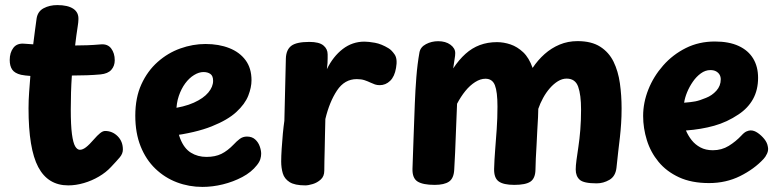

<svg xmlns="http://www.w3.org/2000/svg" viewBox="-20 -716 3063 755"><path d="M248.2 13Q168.6 13 130.4 -59Q92.2 -131 92.2 -290Q92.2 -322.1 94.6 -354.3Q97 -386.6 99.4 -417.4Q89.3 -418.2 79.9 -419.2Q70.4 -420.2 62.7 -421.9Q37.6 -428 27.9 -442.4Q18.2 -456.9 18.2 -479.9Q18.2 -509.2 32.7 -528.1Q47.1 -546.9 76.2 -544.1Q83.2 -543.1 91.9 -543Q100.7 -542.9 110.6 -541.7Q113.8 -569.7 117.5 -595.9Q121.2 -622.2 123.9 -643Q128.2 -671.2 151.6 -683.6Q175 -696 205.2 -696Q246.9 -696 268.6 -681.3Q290.3 -666.6 288.3 -638Q288.3 -629.4 285.6 -612.6Q282.9 -595.7 280.2 -575.7Q277.4 -555.7 275.4 -537.2Q298.4 -537.2 323.3 -538.1Q348.2 -539 375.2 -541.4Q403.1 -544.2 417.2 -525.4Q431.2 -506.6 431.2 -479Q431.2 -456.8 417.8 -441.5Q404.3 -426.2 375.2 -423.4Q351.4 -421.2 322.5 -420.1Q293.6 -419 262.6 -419Q260.3 -386.1 259.3 -352.5Q258.3 -318.9 258.3 -286Q258.3 -223.7 262.9 -188.8Q267.6 -153.9 275.7 -140.4Q283.8 -127 294.2 -127Q305.2 -127 318.2 -137Q331.2 -147 350.2 -169Q362.2 -183 373.2 -192Q384.2 -201 393.2 -201Q421.9 -201 442.6 -180.4Q463.2 -159.8 463.2 -128Q463.2 -111.8 450.9 -97.2Q438.7 -82.7 416.2 -59Q396.9 -38.2 369.1 -21.8Q341.2 -5.3 309.8 3.8Q278.4 13 248.2 13Z M650.7 -181 645.7 -287.8Q703.9 -295 742.1 -312.2Q780.2 -329.4 799.1 -352.1Q818 -374.8 818 -398.2Q818 -417.7 807.3 -425.2Q796.6 -432.7 780.2 -432.7Q762.2 -432.7 743.1 -420.9Q723.9 -409.2 708.3 -388.1Q692.8 -367 683.1 -338.6Q673.4 -310.1 673.4 -275.7Q673.4 -209.4 688.7 -170.8Q703.9 -132.1 730.7 -115.6Q757.4 -99 792 -99Q826.3 -99 850.7 -111Q875 -123 899 -148Q910 -160 922.4 -169.5Q934.8 -179 951.1 -179Q970.9 -179 983.3 -167.8Q995.7 -156.6 1001.3 -140.7Q1007 -124.8 1007 -111.4Q1007 -101.4 1003.7 -90.3Q1000.4 -79.2 990.3 -66.6Q968.7 -38.9 932.9 -19.9Q897.1 -1 856.4 9Q815.7 19 776 19Q723.3 19 675.7 1Q628.1 -17 591.1 -52.5Q554 -88 533 -140.5Q512 -193 512 -261Q512 -332 536 -384.5Q560 -437 600.1 -472.5Q640.1 -508 689.2 -525.5Q738.3 -543 788 -543Q840.9 -543 881.7 -526.8Q922.6 -510.7 945.8 -479.1Q969 -447.6 969 -400.2Q969 -372.3 956.2 -339.6Q943.3 -306.9 909.4 -275.6Q875.6 -244.3 812.7 -219.2Q749.9 -194 650.7 -181Z M1104.1 -485.9Q1105.1 -520.1 1125.3 -535.7Q1145.6 -551.2 1196.4 -551.2Q1234.7 -551.2 1251.6 -537.4Q1268.4 -523.7 1268.4 -502.1Q1268.4 -496.1 1268.4 -487.4Q1268.4 -478.7 1267.9 -468.3Q1267.4 -458 1265.4 -444Q1289.8 -494 1327.7 -523.2Q1365.6 -552.3 1413.1 -552.3Q1429.1 -552.3 1454.4 -547.8Q1479.8 -543.2 1507.8 -526.2Q1519.8 -519.2 1531.8 -501.8Q1543.8 -484.4 1537.3 -448.7Q1531.7 -415 1514.1 -398.1Q1496.6 -381.1 1473.1 -381.1Q1463.1 -381.1 1454.6 -383.9Q1446.1 -386.8 1437.3 -391Q1426.6 -396.2 1413.6 -400.6Q1400.7 -404.9 1382.9 -404.9Q1334.8 -404.9 1305.1 -360Q1275.4 -315.1 1259.4 -248Q1258.4 -214 1257.9 -184.5Q1257.4 -155 1256.8 -129.9Q1256.2 -104.9 1255.7 -83.4Q1255.2 -61.9 1255.2 -44.9Q1255.2 -22.6 1241.3 -10.1Q1227.4 2.4 1209.9 7.7Q1192.4 13 1180.4 13Q1139 13 1118.7 0Q1098.3 -13 1092 -34.5Q1085.7 -56 1085.7 -81Q1085.7 -101 1087.6 -131Q1089.4 -161 1092.3 -191Q1095.2 -221 1098.2 -241Z M1629.4 -509.8Q1633.2 -531 1655.2 -542.5Q1677.1 -554 1703 -554Q1732.3 -554 1751.2 -540.2Q1770.1 -526.3 1770.1 -507.3Q1770.1 -497.3 1767.6 -483.7Q1765.1 -470 1762.1 -447Q1785.1 -481.6 1810.6 -504.4Q1836.1 -527.3 1866.8 -538.8Q1897.6 -550.3 1934.3 -550.3Q1960.8 -550.3 1987.5 -541.3Q2014.2 -532.2 2037.3 -510.6Q2060.3 -488.9 2074.4 -448.9Q2095.1 -480 2121.7 -503.6Q2148.2 -527.1 2180.7 -540.7Q2213.2 -554.3 2251.1 -554.3Q2305.8 -554.3 2340.1 -532.4Q2374.4 -510.6 2392.7 -473.3Q2410.9 -436 2417.6 -388.5Q2424.3 -341 2424.3 -290Q2424.3 -257 2422.4 -229.7Q2420.6 -202.4 2417.6 -175.7Q2414.6 -149 2411.1 -120.3Q2407.6 -91.6 2404.1 -55.9Q2400.3 -22.7 2376.4 -8.8Q2352.6 5 2326.2 5Q2275.2 5 2259.6 -9.2Q2243.9 -23.3 2243.9 -49.6Q2243.9 -64 2246.9 -86.6Q2249.9 -109.2 2254.4 -138.7Q2258.9 -168.2 2261.9 -205.1Q2264.9 -242 2264.9 -285Q2264.9 -343.2 2253.5 -375.1Q2242.1 -406.9 2208.1 -406.9Q2190.8 -406.9 2173.9 -396.6Q2157.1 -386.2 2142.3 -369.3Q2127.4 -352.3 2115.7 -330.9Q2104 -309.6 2096.7 -288Q2096.7 -269 2095.7 -255Q2094.7 -241 2094.2 -228.5Q2093.7 -216 2092.7 -202Q2091.7 -173 2089.9 -145.3Q2088.2 -117.6 2087 -93.1Q2085.8 -68.6 2085.6 -48.1Q2084.8 -14.7 2065.9 -1.8Q2047.1 11 2002.2 11Q1959.9 11 1941.1 -2.6Q1922.2 -16.2 1923 -52.2Q1924 -87.9 1927.1 -126.6Q1930.2 -165.3 1933.2 -208.1Q1936.2 -250.8 1936.2 -296.8Q1936.2 -355.1 1926.1 -380.8Q1916 -406.4 1888.9 -406.4Q1869.1 -406.4 1848.6 -393.4Q1828 -380.4 1809.9 -358.2Q1791.9 -335.9 1777.3 -308Q1775.3 -258 1773.3 -208.3Q1771.3 -158.6 1769.7 -117.1Q1768.1 -75.6 1766.1 -48.1Q1764.3 -14.7 1745.6 -1.8Q1726.9 11 1689.2 11Q1643 11 1622 -2.2Q1601 -15.4 1602 -52.2Q1604.2 -106.7 1606.2 -173.3Q1608.2 -240 1611.2 -309Q1613.2 -361 1617.2 -412.5Q1621.2 -464 1629.4 -509.8Z M2768.2 3.9Q2699.2 3.9 2650 -18.9Q2600.8 -41.7 2569.6 -79.6Q2538.4 -117.4 2523.7 -164.7Q2509 -212 2509 -260Q2509 -312.6 2529.5 -364.1Q2550 -415.7 2587.7 -458.4Q2625.3 -501.2 2676.8 -527Q2728.3 -552.8 2791.1 -552.8Q2846.6 -552.8 2884.5 -535.3Q2922.4 -517.8 2941.7 -485.8Q2961 -453.9 2961 -410Q2961 -362.6 2941.2 -326.6Q2921.3 -290.7 2884.1 -266.1Q2839.3 -235.8 2788.2 -221.5Q2737 -207.2 2677.3 -202.9Q2686.1 -182.4 2699.8 -164.9Q2713.6 -147.4 2734.3 -136.3Q2755 -125.2 2783.1 -125.2Q2817.8 -125.2 2845.7 -142.4Q2873.6 -159.7 2895.4 -183Q2906.9 -195.7 2915.9 -199.4Q2925 -203.2 2932 -203.2Q2945.6 -203.2 2959.8 -193.3Q2974.1 -183.4 2985.6 -169.2Q2997 -154.9 2999.3 -139.8Q3002.7 -125.6 2996.2 -111.8Q2989.7 -98.1 2982.7 -91.1Q2945.7 -51.1 2890.3 -23.6Q2835 3.9 2768.2 3.9ZM2670.2 -312.1Q2697 -314.1 2714.3 -317.4Q2731.6 -320.8 2756.1 -331.1Q2779.8 -340.2 2797 -359.3Q2814.2 -378.3 2814.2 -404Q2814.2 -414.1 2809.7 -422.1Q2805.1 -430.1 2796.1 -435.3Q2787.1 -440.4 2773.3 -440.4Q2753.8 -440.4 2736.1 -427.6Q2718.3 -414.7 2704.7 -395Q2691 -375.3 2681.9 -353.3Q2672.9 -331.2 2670.2 -312.1Z"/></svg>

Font: Playpen Sans Arabic
Style: Regular
Weight: 400
Designer: Azza Alameddine, Laura Meseguer, Veronika Burian, José Scaglione
Foundry: TypeTogether
Version: Version 2.000